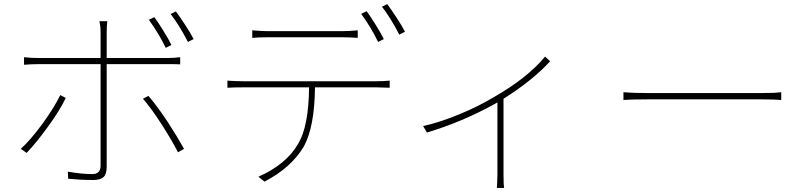

<svg xmlns="http://www.w3.org/2000/svg" viewBox="-20 -856 3970 943"><path d="M794 -621Q761 -690 711 -759L738 -772Q759 -743 781 -707Q807 -666 822 -635ZM82 -125Q130 -168 190 -250Q247 -329 276 -389L303 -375Q276 -317 215 -233Q160 -157 111 -105ZM504 -541V-37Q504 -1 489 13Q474 28 437 28Q377 28 315 22L313 -13Q381 -1 433 -1Q474 -1 474 -42V-541H172Q136 -541 98 -538V-575Q133 -571 171 -571H474V-697Q474 -728 468 -752H507Q504 -731 504 -697V-571H800Q834 -571 865 -575V-540L833 -541ZM709 -385Q748 -341 803 -258Q850 -186 884 -125L854 -108Q824 -167 776 -242Q722 -326 682 -371ZM844 -800Q865 -771 890 -733Q917 -692 931 -664L903 -650Q861 -732 818 -787Z M1837 -650Q1804 -719 1754 -788L1781 -801Q1802 -772 1824 -736Q1850 -695 1865 -664ZM1295 -673Q1251 -673 1219 -670V-707Q1269 -703 1293 -703H1658Q1678 -703 1697 -704Q1720 -705 1737 -707V-670Q1700 -673 1658 -673ZM1829 -457Q1861 -457 1894 -460V-425Q1878 -426 1862 -426Q1844 -427 1829 -427H1527Q1525 -232 1472 -136Q1410 -32 1279 36L1249 12Q1386 -48 1445 -151Q1496 -236 1498 -427H1175Q1124 -427 1097 -425V-460Q1135 -457 1175 -457ZM1882 -836Q1903 -807 1928 -769Q1955 -728 1969 -700L1941 -686Q1899 -768 1856 -823Z M2682 -555Q2596 -461 2453 -371V1Q2453 50 2456 67H2420Q2420 62 2421 56Q2421 48 2422 39Q2423 18 2423 1V-353L2409 -345Q2252 -258 2077 -205L2058 -237Q2145 -256 2244 -298Q2326 -332 2399 -375Q2571 -473 2657 -578Z M3042 -403Q3090 -399 3160 -399H3719Q3755 -399 3781 -400Q3801 -401 3817 -403V-365H3810L3801 -366Q3790 -366 3780 -367Q3751 -368 3720 -368H3160Q3080 -368 3042 -365Z"/></svg>

Font: Noto Sans CJK TC Thin
Style: Regular
Weight: 250
Designer: Ryoko NISHIZUKA ???? (kana & ideographs); Paul D. Hunt (Latin, Greek & Cyrillic); Wenlong ZHANG ??? (bopomofo); Sandoll 
Foundry: Adobe Systems Incorporated
Version: Version 1.004 January 19, 2016